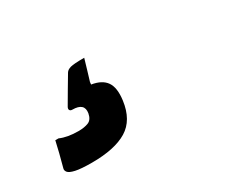

<svg xmlns="http://www.w3.org/2000/svg" viewBox="-64 -213 727 620"><g transform="rotate(-30 300.0 97.0)"><path d="M282 -56Q277 -38 270.5 -17Q264 4 259 21L258 30Q296 36 311.5 58.5Q327 81 321 126Q312 194 266 222Q220 250 135 250Q94 250 74 245.5Q54 241 48.5 234Q43 227 45 220Q52 194 58 170.5Q64 147 68 128H80Q107 140 148 140Q170 140 185 134Q200 128 204 106Q210 70 165 70Q158 70 155.5 65.5Q153 61 157 54Q170 32 184.5 7Q199 -18 213 -41Q218 -49 230.5 -52.5Q243 -56 282 -56Z"/></g></svg>

Font: Recursive Mn Lnr St XBd
Style: Italic
Weight: 800
Italic angle: -15°
Monospace: yes
Version: Version 1.079;hotconv 1.0.112;makeotfexe 2.5.65598; ttfautoh